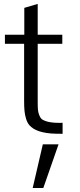

<svg xmlns="http://www.w3.org/2000/svg" viewBox="-20 -677 404 972"><path d="M145.5 274.9 196.8 53.7H276.4L199.2 274.9ZM296.9 0.5Q295.9 0.5 291.5 0.5Q287.1 0.5 280.3 0H264.6Q236.8 -0.5 215.3 -3.9Q193.8 -7.3 177.5 -12.7Q161.1 -18.1 149.2 -25.9Q137.2 -33.7 128.4 -43.5Q118.2 -55.2 111.8 -76.2Q108.9 -86.4 106.9 -95.9Q105 -105.5 104 -116.2Q103 -127 102.5 -139.2Q102.1 -151.4 102.1 -166V-455.1H4.9V-501H103V-637.2L170.9 -657.2V-501H295.4V-455.1H170.9V-163.1Q170.9 -150.4 171.1 -140.6Q171.4 -130.9 171.9 -123Q173.3 -107.9 178.5 -94.5Q183.6 -81.1 190.9 -74.2Q205.1 -64 229.5 -59.1Q253.9 -54.2 296.9 -55.2Z"/></svg>

Font: Ride Light
Style: Regular
Weight: 300
Version: Version 3.000